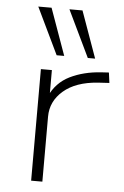

<svg xmlns="http://www.w3.org/2000/svg" viewBox="-54 -796 539 835"><g transform="rotate(5 215.5 -378.5)"><path d="M114 0V-487H162V-371H154Q182 -433 241 -462Q300 -491 377 -496L410 -498L416 -453L366 -450Q270 -443 216.5 -397Q163 -351 163 -284V0ZM313 -553 215 -757H272L345 -553ZM177 -553 79 -757H137L210 -553Z"/></g></svg>

Font: Nunito Sans 10pt Expanded ExtraLight
Style: Regular
Weight: 250
Width: 7
Designer: Vernon Adams
Foundry: Vernon Adams
Version: Version 3.101;gftools[0.9.27]